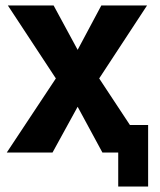

<svg xmlns="http://www.w3.org/2000/svg" viewBox="-20 -560 588 705"><path d="M457 -101.1H523.9V125H414.1V0H356L265.1 -168L172.9 0H4.9L185.1 -272L8.8 -540H176.8L265.1 -377L352.1 -540H520L344.2 -272Z"/></svg>

Font: Miedinger*
Style: Bold
Weight: 700
Version: Version 001.000